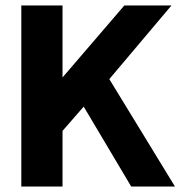

<svg xmlns="http://www.w3.org/2000/svg" viewBox="-20 -678 685 698"><path d="M207.3 0V-202.2L284.3 -290.4L456.9 0H616L377.4 -390.4L603.3 -658.1H432L207.3 -396.4V-658.1H57.5V0Z"/></svg>

Font: Arad-FD-VF Thin
Style: Regular
Weight: 100
Designer: Mohammad Darvishi
Version: Version 1.010;September 21, 2024;FontCreator 15.0.0.2992 64-